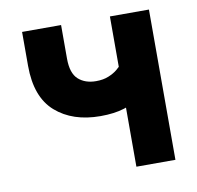

<svg xmlns="http://www.w3.org/2000/svg" viewBox="-63 -573 657 639"><g transform="rotate(-10 265.5 -254.0)"><path d="M260.4 -186.5Q307.1 -186.5 340.6 -197.1Q374.1 -207.8 395 -221.4Q416 -235.1 425.9 -245.7Q435.8 -256.3 435.8 -256.3L359.9 -352.5Q359.9 -352.5 354.5 -345.1Q349.1 -337.6 337.6 -328.1Q326.2 -318.6 308.3 -311.2Q290.5 -303.7 265.6 -303.7Q228.8 -303.7 205.9 -324.3Q183.1 -345 183.1 -394.5V-507.8H51.3V-393.1Q51.3 -287.4 108.8 -236.9Q166.3 -186.5 260.4 -186.5ZM348.1 0H480V-507.8H348.1Z"/></g></svg>

Font: Giphurs
Style: Regular
Weight: 400
Version: Version 2.010